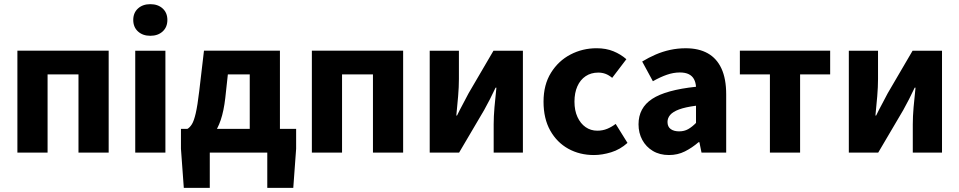

<svg xmlns="http://www.w3.org/2000/svg" viewBox="-20 -743 4672 935"><path d="M64.7 0V-496.1H509.2V0H362.2V-380.8H211.7V0Z M638.6 0V-496H785.5V0ZM712 -568.7Q675.1 -568.7 652 -589.8Q628.9 -610.9 628.9 -645.9Q628.9 -680.7 652 -701.7Q675.1 -722.7 712 -722.7Q749.1 -722.7 772.1 -701.7Q795.1 -680.7 795.1 -645.9Q795.1 -610.9 772.1 -589.8Q749.1 -568.7 712 -568.7Z M1001.6 0V172H875.1L861.2 -18.6V-115.3H1422.1V-18.6L1408.2 172H1281.6V0ZM1196.2 -43V-380.8H1089.6L1077.1 -265.8Q1069.9 -203 1054.9 -158.6Q1039.9 -114.2 1017.3 -86.1Q994.8 -58 966.2 -44.4Q937.5 -30.8 904 -29.8L892.4 -115.3Q904.1 -121.7 914.3 -137.8Q924.5 -153.9 933.2 -191.4Q941.9 -228.9 950.2 -299.1L973.3 -496.1H1343.2V-43Z M1498.7 0V-496.1H1943.2V0H1796.2V-380.8H1645.7V0Z M2072.6 0V-496H2214.8V-358.4Q2214.8 -320.1 2211 -274.7Q2207.2 -229.3 2202.2 -180.3H2205.6Q2217.9 -206 2234.3 -236.3Q2250.6 -266.7 2261.9 -288.7L2383.1 -496H2526.4V0H2384.1V-138.1Q2384.1 -175.5 2388 -220.9Q2391.9 -266.2 2397.4 -316.2H2393.4Q2381.5 -290.2 2365.7 -259.5Q2349.9 -228.8 2337.6 -206.9L2215.8 0Z M2872.2 12Q2802.9 12 2747.4 -18.7Q2691.9 -49.5 2659.4 -107.5Q2626.9 -165.6 2626.9 -247.9Q2626.9 -330.4 2663.1 -388.5Q2699.2 -446.7 2758 -477.4Q2816.8 -508.1 2885.4 -508.1Q2931.2 -508.1 2967.1 -493.4Q3003 -478.7 3030.3 -454.7L2961.2 -363.9Q2944.2 -377.8 2928.1 -383.6Q2912 -389.5 2893.6 -389.5Q2858.3 -389.5 2832.1 -372.1Q2805.9 -354.7 2791.7 -322.8Q2777.5 -290.8 2777.5 -247.9Q2777.5 -205 2792.2 -173.1Q2806.9 -141.2 2831.8 -123.9Q2856.7 -106.6 2888.7 -106.6Q2914.8 -106.6 2936.9 -115.7Q2958.9 -124.8 2978.2 -139.6L3035.7 -47.1Q3000 -14.9 2956.3 -1.5Q2912.6 12 2872.2 12Z M3237.8 12Q3192.5 12 3159.2 -8Q3126 -27.9 3107.7 -61.8Q3089.5 -95.7 3089.5 -137.6Q3089.5 -217.8 3155.9 -261.4Q3222.4 -305 3369.4 -320.5Q3367.9 -341.6 3359.7 -357.2Q3351.4 -372.9 3334.5 -381.5Q3317.5 -390.1 3290.6 -390.1Q3259.7 -390.1 3227.7 -379Q3195.7 -368 3159.4 -347.4L3107.3 -443.4Q3138.8 -462.6 3173 -477.4Q3207.2 -492.2 3243.8 -500.1Q3280.4 -508 3319.4 -508Q3382.6 -508 3426.5 -483.5Q3470.3 -459 3493.3 -409.3Q3516.4 -359.6 3516.4 -283.3V0H3396.2L3385.9 -50.6H3381.9Q3350.2 -23.2 3315.1 -5.6Q3280.1 12 3237.8 12ZM3287.2 -103.3Q3312.2 -103.3 3331.2 -114.1Q3350.3 -124.9 3369.4 -144.3V-228.2Q3317 -221.3 3286.7 -210Q3256.4 -198.6 3243.5 -183.2Q3230.6 -167.8 3230.6 -149Q3230.6 -125.8 3246.2 -114.5Q3261.7 -103.3 3287.2 -103.3Z M3729.3 0V-380.8H3583V-496.1H4022.7V-380.8H3876.3V0Z M4113.6 0V-496H4255.8V-358.4Q4255.8 -320.1 4252 -274.7Q4248.2 -229.3 4243.2 -180.3H4246.6Q4258.9 -206 4275.3 -236.3Q4291.6 -266.7 4302.9 -288.7L4424.1 -496H4567.4V0H4425.1V-138.1Q4425.1 -175.5 4429 -220.9Q4432.9 -266.2 4438.4 -316.2H4434.4Q4422.5 -290.2 4406.7 -259.5Q4390.9 -228.8 4378.6 -206.9L4256.8 0Z"/></svg>

Font: Source Sans 3 Variable
Style: Regular
Weight: 200
Designer: Paul D. Hunt
Foundry: Adobe Systems Incorporated
Version: Version 3.026